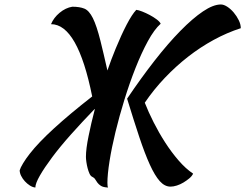

<svg xmlns="http://www.w3.org/2000/svg" viewBox="-20 -758 1096 858"><path d="M548 -317Q610 -409 670.5 -486.5Q731 -564 786 -620Q841 -676 887 -707Q933 -738 967 -738Q980 -738 995.5 -728Q1011 -718 1024.5 -702Q1038 -686 1047 -667.5Q1056 -649 1056 -632Q994 -612 934.5 -579.5Q875 -547 820.5 -504.5Q766 -462 716.5 -410Q667 -358 627 -299Q643 -258 666.5 -211.5Q690 -165 718 -121.5Q746 -78 778 -41Q810 -4 843 18Q838 29 826 39Q814 49 800 57.5Q786 66 770.5 71Q755 76 742 76Q716 76 694 51.5Q672 27 649.5 -22.5Q627 -72 602.5 -145.5Q578 -219 548 -317ZM404 -271H403Q346 -212 297 -157Q248 -102 213 -55Q178 -8 158 27Q138 62 138 80Q126 79 113.5 71Q101 63 91 52Q81 41 74.5 28Q68 15 68 3Q71 -8 83 -28Q95 -48 113 -71Q151 -120 221.5 -184.5Q292 -249 392 -327Q327 -650 208 -650Q220 -679 246.5 -701Q273 -723 303 -728Q336 -728 357 -719.5Q378 -711 395 -677Q412 -643 429 -575Q442 -523 460 -443Q478 -495 497 -541Q522 -602 546 -648Q570 -694 589 -714Q599 -713 615.5 -706.5Q632 -700 649 -691Q666 -682 680 -671.5Q694 -661 698 -652Q669 -626 640.5 -573.5Q612 -521 585.5 -454Q559 -387 536 -312.5Q513 -238 496 -168Q479 -98 469.5 -38Q460 22 460 59Q460 76 463 80Q441 79 431 72.5Q421 66 415.5 58.5Q410 51 405.5 43.5Q401 36 392 32Q385 29 380 18Q375 7 371.5 -6.5Q368 -20 366 -34Q364 -48 364 -57Q364 -93 376 -151Q387 -206 404 -271Z"/></svg>

Font: Sweet Mavka Script
Style: Regular
Weight: 500
Designer: Pablo Impallari/Anastassiya Vishnevskaya
Foundry: Pablo Impallari/ Anastassiya Vishnevskaya
Version: Version 2.0/www.impallari.com/   behance.net/sweetcherry